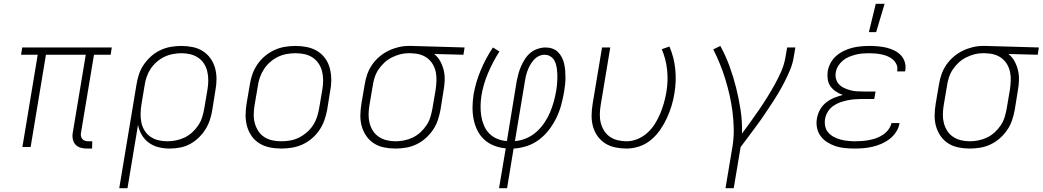

<svg xmlns="http://www.w3.org/2000/svg" viewBox="-20 -768 5447 1003"><path d="M433 8Q416 8 400.5 3.5Q385 -1 374.5 -12.5Q364 -24 360.5 -40.5Q357 -57 360 -74L428 -482H220L140 0H97L177 -482H90L96 -520H564L558 -482H471L403 -74Q401 -65 403 -56.5Q405 -48 410 -42Q415 -36 423 -33Q431 -30 440 -30H462L461 8Z M603 215 693 -326Q697 -353 706 -380Q715 -407 731.5 -431Q748 -455 770 -474.5Q792 -494 819 -506.5Q846 -519 873.5 -523.5Q901 -528 928 -528Q958 -528 987 -522Q1016 -516 1039.5 -501Q1063 -486 1079.5 -463Q1096 -440 1103.5 -412.5Q1111 -385 1111 -355Q1111 -325 1105 -294L1089 -194Q1085 -168 1076.5 -142Q1068 -116 1053 -92Q1038 -68 1017 -48Q996 -28 971.5 -15Q947 -2 919.5 3Q892 8 866 8Q836 8 808 1Q780 -6 757.5 -22.5Q735 -39 720.5 -63.5Q706 -88 701 -116L646 215ZM854 -30Q876 -30 899 -34.5Q922 -39 944 -49.5Q966 -60 984 -76.5Q1002 -93 1015.5 -113Q1029 -133 1036 -155.5Q1043 -178 1047 -201L1064 -301Q1068 -325 1068 -348.5Q1068 -372 1063 -394Q1058 -416 1046 -435Q1034 -454 1015.5 -466.5Q997 -479 974.5 -484.5Q952 -490 928 -490Q906 -490 882.5 -485.5Q859 -481 837.5 -470.5Q816 -460 797.5 -443.5Q779 -427 766 -407Q753 -387 745.5 -364.5Q738 -342 735 -319L719 -223Q715 -199 714.5 -175Q714 -151 718.5 -128.5Q723 -106 735 -86.5Q747 -67 765.5 -54Q784 -41 807 -35.5Q830 -30 854 -30Z M1449 8Q1418 8 1389 2Q1360 -4 1336 -18.5Q1312 -33 1295.5 -56Q1279 -79 1271 -107Q1263 -135 1263 -165Q1263 -195 1268 -226L1285 -326Q1289 -353 1298.5 -380Q1308 -407 1324.5 -431.5Q1341 -456 1364.5 -475.5Q1388 -495 1414.5 -507Q1441 -519 1469 -523.5Q1497 -528 1524 -528Q1555 -528 1584 -522Q1613 -516 1637 -501.5Q1661 -487 1678 -464Q1695 -441 1702.5 -413Q1710 -385 1710.5 -355Q1711 -325 1705 -294L1689 -194Q1684 -167 1674.5 -140Q1665 -113 1648.5 -88.5Q1632 -64 1609 -44.5Q1586 -25 1559.5 -13Q1533 -1 1504.5 3.5Q1476 8 1449 8ZM1450 -30Q1472 -30 1495.5 -34Q1519 -38 1540.5 -48.5Q1562 -59 1581.5 -75.5Q1601 -92 1614.5 -112.5Q1628 -133 1635.5 -155.5Q1643 -178 1647 -201L1664 -301Q1668 -325 1668 -349Q1668 -373 1662.5 -395Q1657 -417 1644.5 -436Q1632 -455 1613 -467.5Q1594 -480 1571.5 -485Q1549 -490 1524 -490Q1502 -490 1478.5 -486Q1455 -482 1433 -471.5Q1411 -461 1392 -444.5Q1373 -428 1359.5 -407.5Q1346 -387 1338 -364.5Q1330 -342 1327 -319L1310 -219Q1306 -195 1305.5 -171Q1305 -147 1311 -125Q1317 -103 1329 -84Q1341 -65 1360 -52.5Q1379 -40 1402 -35Q1425 -30 1450 -30Z M2045 8Q2015 8 1986 2Q1957 -4 1933.5 -19Q1910 -34 1894 -57Q1878 -80 1870 -107.5Q1862 -135 1862.5 -165Q1863 -195 1868 -226L1885 -326Q1889 -352 1898 -378.5Q1907 -405 1923 -428.5Q1939 -452 1961 -471Q1983 -490 2008.5 -502.5Q2034 -515 2061 -521.5Q2088 -528 2114 -528H2131L2407 -520L2401 -482L2248 -486Q2268 -470 2280 -448Q2292 -426 2298 -400.5Q2304 -375 2303 -348Q2302 -321 2297 -294L2281 -194Q2276 -167 2267 -140Q2258 -113 2241.5 -89Q2225 -65 2203 -45.5Q2181 -26 2154.5 -13.5Q2128 -1 2100 3.5Q2072 8 2045 8ZM2046 -30Q2068 -30 2091 -34.5Q2114 -39 2136 -49.5Q2158 -60 2176 -76.5Q2194 -93 2207.5 -113Q2221 -133 2228 -155.5Q2235 -178 2239 -201L2256 -301Q2259 -323 2260 -345.5Q2261 -368 2257 -389Q2253 -410 2243 -428.5Q2233 -447 2217 -460.5Q2201 -474 2181 -481Q2161 -488 2138 -489L2125 -490H2113Q2091 -490 2069 -484Q2047 -478 2026 -467.5Q2005 -457 1987.5 -440.5Q1970 -424 1957 -404.5Q1944 -385 1937 -363Q1930 -341 1927 -319L1910 -219Q1906 -195 1905.5 -171.5Q1905 -148 1910.5 -126Q1916 -104 1928 -85Q1940 -66 1958.5 -53.5Q1977 -41 1999.5 -35.5Q2022 -30 2046 -30Z M2587 215 2622 7Q2589 4 2560 -7.5Q2531 -19 2509 -39.5Q2487 -60 2473.5 -87.5Q2460 -115 2454 -146Q2448 -177 2448.5 -209.5Q2449 -242 2454 -275Q2465 -338 2491 -400.5Q2517 -463 2555 -520L2589 -499Q2555 -446 2530 -387.5Q2505 -329 2495 -269Q2491 -242 2490.5 -215Q2490 -188 2494 -162.5Q2498 -137 2508 -113Q2518 -89 2535.5 -71Q2553 -53 2577 -43Q2601 -33 2628 -31L2679 -343Q2683 -363 2688.5 -383.5Q2694 -404 2702.5 -423Q2711 -442 2723 -460.5Q2735 -479 2751.5 -492.5Q2768 -506 2789 -513Q2810 -520 2830 -520Q2849 -520 2866 -514Q2883 -508 2895 -496Q2907 -484 2915 -468.5Q2923 -453 2927 -435.5Q2931 -418 2932.5 -400Q2934 -382 2934 -363.5Q2934 -345 2932 -326.5Q2930 -308 2927 -289Q2921 -255 2912 -221Q2903 -187 2887.5 -154.5Q2872 -122 2849.5 -92Q2827 -62 2797.5 -39.5Q2768 -17 2733.5 -5.5Q2699 6 2663 8L2629 215ZM2670 -31Q2699 -33 2728 -45Q2757 -57 2781 -78Q2805 -99 2823 -125.5Q2841 -152 2853 -180Q2865 -208 2873 -237.5Q2881 -267 2886 -296Q2888 -310 2889.5 -324.5Q2891 -339 2891.5 -353Q2892 -367 2891.5 -381Q2891 -395 2889 -409Q2887 -423 2883 -436Q2879 -449 2871 -459.5Q2863 -470 2851 -476Q2839 -482 2825 -482Q2809 -482 2794 -474.5Q2779 -467 2768 -454.5Q2757 -442 2749 -427.5Q2741 -413 2735.5 -398Q2730 -383 2726.5 -367.5Q2723 -352 2721 -337Z M3253 8Q3223 8 3194 2Q3165 -4 3141.5 -19Q3118 -34 3101.5 -57Q3085 -80 3077.5 -108Q3070 -136 3070.5 -165.5Q3071 -195 3076 -226L3125 -520H3168L3118 -219Q3114 -196 3113.5 -172Q3113 -148 3118.5 -126Q3124 -104 3136 -85Q3148 -66 3166 -53.5Q3184 -41 3207 -35.5Q3230 -30 3254 -30Q3282 -30 3310 -41.5Q3338 -53 3361 -73.5Q3384 -94 3400.5 -120Q3417 -146 3428.5 -173.5Q3440 -201 3448 -229Q3456 -257 3461 -286Q3471 -345 3465 -402.5Q3459 -460 3437 -511L3477 -525Q3501 -470 3507.5 -407Q3514 -344 3503 -280Q3498 -247 3488 -214.5Q3478 -182 3463.5 -150.5Q3449 -119 3428.5 -89.5Q3408 -60 3380.5 -37Q3353 -14 3319.5 -3Q3286 8 3253 8Z M3770 215 3807 -6Q3814 -52 3813 -96.5Q3812 -141 3806.5 -184.5Q3801 -228 3791.5 -270Q3782 -312 3769.5 -353Q3757 -394 3741 -433.5Q3725 -473 3706 -510L3743 -528Q3771 -477 3791 -422Q3811 -367 3825.5 -309.5Q3840 -252 3849 -192Q3858 -132 3856 -70Q3879 -101 3902 -133Q3925 -165 3947 -197Q3969 -229 3989 -261.5Q4009 -294 4028 -328Q4047 -362 4062 -397Q4077 -432 4083 -468L4092 -520H4135L4126 -468Q4121 -436 4108 -404.5Q4095 -373 4079.5 -342.5Q4064 -312 4046.5 -282.5Q4029 -253 4010 -224.5Q3991 -196 3972 -167.5Q3953 -139 3932 -111Q3911 -83 3890.5 -55Q3870 -27 3849 0L3813 215Z M4445 8Q4419 8 4393.5 5.5Q4368 3 4345 -4.5Q4322 -12 4301.5 -25Q4281 -38 4267 -57Q4253 -76 4248 -100.5Q4243 -125 4248 -151Q4252 -174 4264 -195.5Q4276 -217 4295.5 -232.5Q4315 -248 4337.5 -257Q4360 -266 4383 -272Q4363 -279 4346.5 -290Q4330 -301 4318.5 -317Q4307 -333 4304 -354Q4301 -375 4304 -396Q4308 -419 4319.5 -440Q4331 -461 4349 -476.5Q4367 -492 4389 -502.5Q4411 -513 4433 -518.5Q4455 -524 4478 -526Q4501 -528 4523 -528Q4545 -528 4567.5 -526Q4590 -524 4611 -519Q4632 -514 4651.5 -504.5Q4671 -495 4685.5 -480Q4700 -465 4706.5 -444Q4713 -423 4709 -400L4708 -395H4666L4667 -398Q4670 -416 4663.5 -431Q4657 -446 4645 -456.5Q4633 -467 4618 -473.5Q4603 -480 4586.5 -483.5Q4570 -487 4553.5 -488.5Q4537 -490 4520 -490Q4503 -490 4485 -488.5Q4467 -487 4449.5 -482.5Q4432 -478 4415 -471Q4398 -464 4383.5 -452Q4369 -440 4359 -424Q4349 -408 4346 -390Q4343 -372 4347.5 -355.5Q4352 -339 4363.5 -327Q4375 -315 4390.5 -308Q4406 -301 4422.5 -296.5Q4439 -292 4456.5 -291Q4474 -290 4492 -290H4554L4547 -251H4485Q4466 -251 4446.5 -249.5Q4427 -248 4407 -244Q4387 -240 4368 -233Q4349 -226 4332 -214Q4315 -202 4304 -183.5Q4293 -165 4290 -146Q4287 -126 4291 -107.5Q4295 -89 4307.5 -75Q4320 -61 4336.5 -52.5Q4353 -44 4371 -39Q4389 -34 4409 -32Q4429 -30 4448 -30Q4467 -30 4485 -31.5Q4503 -33 4521.5 -36.5Q4540 -40 4558 -46.5Q4576 -53 4592.5 -64Q4609 -75 4621 -91Q4633 -107 4637 -125H4679Q4676 -102 4662 -80Q4648 -58 4628 -42.5Q4608 -27 4585 -17Q4562 -7 4538.5 -1.5Q4515 4 4491.5 6Q4468 8 4445 8ZM4519 -600 4555 -748H4601L4557 -600Z M5045 8Q5015 8 4986 2Q4957 -4 4933.5 -19Q4910 -34 4894 -57Q4878 -80 4870 -107.5Q4862 -135 4862.5 -165Q4863 -195 4868 -226L4885 -326Q4889 -352 4898 -378.5Q4907 -405 4923 -428.5Q4939 -452 4961 -471Q4983 -490 5008.5 -502.5Q5034 -515 5061 -521.5Q5088 -528 5114 -528H5131L5407 -520L5401 -482L5248 -486Q5268 -470 5280 -448Q5292 -426 5298 -400.5Q5304 -375 5303 -348Q5302 -321 5297 -294L5281 -194Q5276 -167 5267 -140Q5258 -113 5241.5 -89Q5225 -65 5203 -45.5Q5181 -26 5154.5 -13.5Q5128 -1 5100 3.5Q5072 8 5045 8ZM5046 -30Q5068 -30 5091 -34.5Q5114 -39 5136 -49.5Q5158 -60 5176 -76.5Q5194 -93 5207.5 -113Q5221 -133 5228 -155.5Q5235 -178 5239 -201L5256 -301Q5259 -323 5260 -345.5Q5261 -368 5257 -389Q5253 -410 5243 -428.5Q5233 -447 5217 -460.5Q5201 -474 5181 -481Q5161 -488 5138 -489L5125 -490H5113Q5091 -490 5069 -484Q5047 -478 5026 -467.5Q5005 -457 4987.5 -440.5Q4970 -424 4957 -404.5Q4944 -385 4937 -363Q4930 -341 4927 -319L4910 -219Q4906 -195 4905.5 -171.5Q4905 -148 4910.5 -126Q4916 -104 4928 -85Q4940 -66 4958.5 -53.5Q4977 -41 4999.5 -35.5Q5022 -30 5046 -30Z"/></svg>

Font: Iosevka XLt Ex Obl
Style: Regular
Weight: 200
Width: 7
Italic angle: -9°
Monospace: yes
Designer: Belleve Invis
Foundry: Belleve Invis
Version: Version 32.5.0; ttfautohint (v1.8.4)